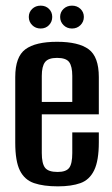

<svg xmlns="http://www.w3.org/2000/svg" viewBox="-20 -652 398 680"><path d="M185 8Q134 8 100.5 -3.5Q67 -15 50.5 -48Q34 -81 34 -147V-379Q34 -451 70 -477.5Q106 -504 182 -504Q258 -504 294 -477.5Q330 -451 330 -379V-247H128V-110Q128 -73 139.5 -58Q151 -43 184 -43Q214 -43 225 -57.5Q236 -72 236 -110V-183H330V-148Q330 -83 313.5 -49Q297 -15 265 -3.5Q233 8 185 8ZM128 -291H236V-383Q236 -417 225 -432Q214 -447 182 -447Q151 -447 139.5 -432Q128 -417 128 -383ZM124 -551Q106 -551 94 -563Q82 -575 82 -592Q82 -609 94 -620.5Q106 -632 124 -632Q142 -632 153.5 -620.5Q165 -609 165 -592Q165 -575 153.5 -563Q142 -551 124 -551ZM235 -551Q217 -551 205 -563Q193 -575 193 -592Q193 -609 205 -620.5Q217 -632 235 -632Q253 -632 265 -620.5Q277 -609 277 -592Q277 -575 265 -563Q253 -551 235 -551Z"/></svg>

Font: Alumni Sans Thin SemiBold
Style: Regular
Weight: 600
Version: Version 1.018